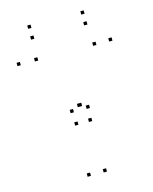

<svg xmlns="http://www.w3.org/2000/svg" viewBox="-136 -1023 892 1121"><g transform="rotate(-15 310.0 -462.0)"><path d="M368.3 -374.3V-394.3H348.3V-374.3ZM271.5 -374.3V-394.3H251.5V-374.3ZM271.5 10V-10H251.5V10ZM368.3 10V-10H348.3V10ZM278.2 -297.2V-317.2H258.2V-297.2ZM361.7 -297.2V-317.2H341.7V-297.2ZM597.2 -720V-740H577.2V-720ZM500.2 -720V-740H480.2V-720ZM327.3 -397.3V-417.3H307.3V-397.3ZM321.2 -397.3V-417.3H301.2V-397.3ZM148.5 -720V-740H128.5V-720ZM43 -720V-740H23V-720ZM159.5 -914.3V-934.3H139.5V-914.3ZM159.5 -848.8V-868.8H139.5V-848.8ZM480.5 -848.8V-868.8H460.5V-848.8ZM480.5 -914.3V-934.3H460.5V-914.3Z"/></g></svg>

Font: Monaspace Neon Dots Var
Style: Regular
Weight: 400
Designer: Riley Cran and the Lettermatic Team
Version: Version 1.100 (Monaspace Neon Dots)